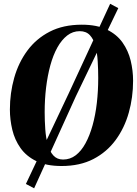

<svg xmlns="http://www.w3.org/2000/svg" viewBox="-20 -886 741 1038"><path d="M313 11.5Q230.5 11.5 176.2 -15Q122 -41.5 90.8 -85.8Q59.5 -130 46.5 -184.5Q33.5 -239 33.5 -294Q33.5 -383 56.8 -465.2Q80 -547.5 127.8 -612.2Q175.5 -677 248.8 -714.8Q322 -752.5 422 -752.5Q503.5 -752.5 557.5 -726.2Q611.5 -700 642.5 -656Q673.5 -612 686.5 -558.2Q699.5 -504.5 699.5 -449.5Q699.5 -359.5 676.2 -276.8Q653 -194 605.2 -129Q557.5 -64 484.8 -26.2Q412 11.5 313 11.5ZM321 -23.5Q359 -23.5 389.2 -46.5Q419.5 -69.5 442.2 -111.2Q465 -153 480.5 -208.5Q496 -264 503.5 -329.2Q511 -394.5 511 -464Q511 -510 508.2 -555Q505.5 -600 496 -636.8Q486.5 -673.5 466.2 -695.5Q446 -717.5 411 -717.5Q373.5 -717.5 343.2 -694Q313 -670.5 290 -629Q267 -587.5 252 -532.2Q237 -477 229.2 -412.8Q221.5 -348.5 221.5 -280Q221.5 -233 224.8 -187.2Q228 -141.5 238.2 -104.5Q248.5 -67.5 268.5 -45.5Q288.5 -23.5 321 -23.5ZM120 108.5 353.5 -385.5 575.5 -865.5 619.5 -842 389.5 -364 164.5 132Z"/></svg>

Font: Merriweather 120pt Black
Style: Italic
Weight: 900
Italic angle: -7.8°
Version: Version 2.101